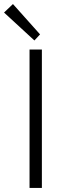

<svg xmlns="http://www.w3.org/2000/svg" viewBox="-46 -929 327 949"><path d="M100 -684H161V0H100ZM-26 -867 18 -909 152 -759 124 -729Z"/></svg>

Font: Bellota
Style: Regular
Weight: 400
Designer: Kemie Guaida
Foundry: Kemie Guaida
Version: Version 4.001